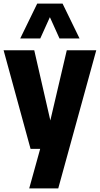

<svg xmlns="http://www.w3.org/2000/svg" viewBox="-23 -828 556 1068"><path d="M147 0 -3 -548.5H167.5L257 -158L348.5 -548.5H512.5L301 220H139.5L200.5 0ZM89.5 -614 184 -808H325L419.5 -614H308L254.5 -732.5L201 -614Z"/></svg>

Font: Encode Sans Condensed ExtraBold
Style: Regular
Weight: 800
Width: 3
Designer: Multiple Designers
Foundry: Impallari Type
Version: Version 3.000; ttfautohint (v1.8.3) -l 8 -r 50 -G 200 -x 14 